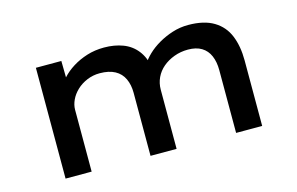

<svg xmlns="http://www.w3.org/2000/svg" viewBox="-73 -709 1364 882"><g transform="rotate(-15 609.0 -268.0)"><path d="M143 0V-527H264L266 -399L235 -402Q245 -426 266 -449.5Q287 -473 318 -492.5Q349 -512 387 -524Q425 -536 469 -536Q518 -536 558 -521Q598 -506 624 -473Q650 -440 659 -389L629 -395L637 -411Q650 -433 673 -455Q696 -477 727 -495Q758 -513 794 -524.5Q830 -536 869 -536Q944 -536 990.5 -508Q1037 -480 1057.5 -429.5Q1078 -379 1078 -312V0H954V-299Q954 -338 941.5 -367Q929 -396 903.5 -411.5Q878 -427 839 -427Q804 -427 773 -415.5Q742 -404 719 -384.5Q696 -365 683.5 -338.5Q671 -312 671 -281V0H547V-300Q547 -338 533.5 -367Q520 -396 491.5 -411.5Q463 -427 419 -427Q387 -427 358.5 -415Q330 -403 309.5 -383.5Q289 -364 278 -340.5Q267 -317 267 -294V0Z"/></g></svg>

Font: Lexend Giga Medium
Style: Regular
Weight: 500
Designer: Bonnie Shaver-Troup, Thomas Jockin
Foundry: Lexend
Version: Version 1.007